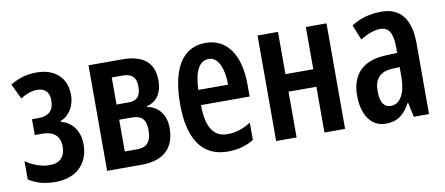

<svg xmlns="http://www.w3.org/2000/svg" viewBox="-56 -757 2249 971"><g transform="rotate(-10 1069.0 -271.0)"><path d="M164 -552C117 -552 76 -542 28 -514L65 -436C95 -455 124 -465 151 -465C190 -465 213 -443 213 -401C213 -348 186 -323 133 -323H100V-242H138C202 -242 229 -209 229 -161C229 -107 200 -79 149 -79C104 -79 62 -96 26 -121V-27C66 -1 108 10 164 10C272 10 335 -56 335 -153C335 -221 300 -270 241 -285V-289C286 -305 316 -353 316 -410C316 -498 257 -552 164 -552Z M764 -406C764 -496 710 -542 603 -542H429V0H607C719 0 778 -56 778 -159C778 -226 742 -273 684 -283V-287C737 -300 764 -342 764 -406ZM659 -394C659 -346 641 -322 598 -322H534V-461H593C638 -461 659 -437 659 -394ZM671 -168C671 -108 648 -81 599 -81H534V-244H600C647 -244 671 -222 671 -168Z M1031 -551C912 -551 851 -450 851 -267C851 -103 907 10 1048 10C1098 10 1142 -1 1182 -26V-115C1140 -88 1103 -77 1061 -77C990 -77 955 -131 954 -245H1204V-309C1204 -451 1145 -551 1031 -551ZM1033 -468C1082 -468 1107 -406 1107 -323H954C958 -423 986 -468 1033 -468Z M1402 -542H1297V0H1402V-235H1545V0H1651V-542H1545V-325H1402Z M1934 -552C1876 -552 1823 -537 1779 -509L1810 -431C1850 -455 1884 -467 1913 -467C1958 -467 1977 -433 1977 -361V-333L1914 -330C1802 -325 1740 -265 1740 -155C1740 -69 1775 10 1860 10C1919 10 1955 -18 1985 -74H1988L2004 0H2082V-362C2082 -485 2034 -552 1934 -552ZM1977 -260V-208C1977 -125 1947 -74 1900 -74C1865 -74 1846 -101 1846 -159C1846 -222 1876 -254 1936 -258Z"/></g></svg>

Font: Noto Sans Display Condensed Medium
Style: Regular
Weight: 500
Width: 3
Designer: Monotype Design Team
Foundry: Monotype Imaging Inc.
Version: Version 1.900